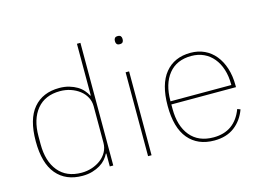

<svg xmlns="http://www.w3.org/2000/svg" viewBox="-99 -924 1527 1119"><g transform="rotate(-15 664.5 -364.0)"><path d="M436 -78Q428 -61 414 -45Q400 -29 379.5 -16.5Q359 -4 332 4Q305 12 272 12Q172 12 116 -54Q60 -120 60 -253Q60 -386 116 -452Q172 -518 272 -518Q305 -518 332 -510Q359 -502 379.5 -489.5Q400 -477 414 -460.5Q428 -444 436 -428H439V-740H460V0H439V-78ZM272 -7Q305 -7 335 -17Q365 -27 388.5 -45Q412 -63 425.5 -88Q439 -113 439 -143V-363Q439 -393 425.5 -418Q412 -443 388.5 -461Q365 -479 335 -489Q305 -499 272 -499Q181 -499 132 -439.5Q83 -380 83 -277V-229Q83 -126 132 -66.5Q181 -7 272 -7Z M680 -673Q667 -673 662 -679.5Q657 -686 657 -694V-701Q657 -709 662 -715.5Q667 -722 680 -722Q693 -722 698 -715.5Q703 -709 703 -701V-694Q703 -686 698 -679.5Q693 -673 680 -673ZM691 -506V0H670V-506Z M1068 12Q968 12 912 -54.5Q856 -121 856 -253Q856 -384 911 -451Q966 -518 1064 -518Q1110 -518 1147.5 -500.5Q1185 -483 1212 -450Q1239 -417 1254 -370.5Q1269 -324 1269 -266V-256H879V-229Q879 -126 928 -66.5Q977 -7 1068 -7Q1196 -7 1243 -131L1261 -124Q1238 -61 1189.5 -24.5Q1141 12 1068 12ZM1064 -499Q975 -499 927 -439.5Q879 -380 879 -277V-275H1246V-279Q1246 -329 1233 -369.5Q1220 -410 1196 -439Q1172 -468 1138.5 -483.5Q1105 -499 1064 -499Z"/></g></svg>

Font: IBM Plex Sans KR Thin
Style: Regular
Weight: 100
Designer: Mike Abbink; Paul van der Laan; Pieter van Rosmalen; Wujin Sim; Chorong Kim; Dohee Lee;
Foundry: Sandoll Inc.
Version: Version 1.001